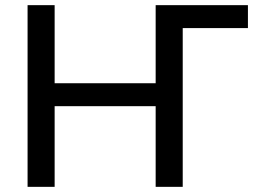

<svg xmlns="http://www.w3.org/2000/svg" viewBox="-20 -725 990 745"><path d="M87 0V-705H192V-402H584V-705H942V-616H689V0H584V-313H192V0Z"/></svg>

Font: Nunito Sans 11pt SemiBold
Style: Regular
Weight: 600
Version: Version 3.101;gftools[0.9.27]